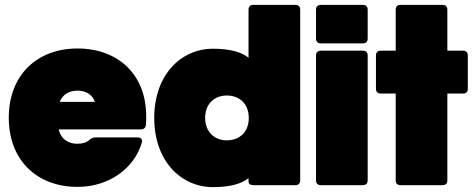

<svg xmlns="http://www.w3.org/2000/svg" viewBox="-20 -760 1941 788"><path d="M369 -342H225C237 -372 263 -388 298 -388C335 -388 361 -369 369 -342ZM16 -277C16 -101 133 7 298 7C427 7 530 -68 562 -174C566 -187 559 -196 545 -196H371C361 -196 354 -192 346 -185C336 -176 321 -170 297 -170C265 -170 231 -185 221 -229H558C570 -229 578 -235 579 -248C580 -260 580 -274 580 -283C580 -455 464 -561 298 -561C133 -561 16 -453 16 -277Z M854 -560C724 -560 613 -454 613 -276C613 -98 724 8 854 8C928 8 973 -7 1000 -29V-15C1000 -6 1007 0 1020 0H1192C1205 0 1212 -7 1212 -20V-720C1212 -733 1205 -740 1192 -740H1020C1007 -740 1000 -733 1000 -720V-523C973 -545 928 -560 854 -560ZM822 -276C822 -336 862 -368 911 -368C962 -368 1001 -335 1001 -276C1001 -217 962 -184 911 -184C862 -184 822 -217 822 -276Z M1277 -532V-20C1277 -7 1284 0 1297 0H1469C1482 0 1489 -7 1489 -20V-532C1489 -545 1482 -552 1469 -552H1297C1284 -552 1277 -545 1277 -532ZM1297 -582H1469C1482 -582 1489 -589 1489 -602V-720C1489 -733 1482 -740 1469 -740H1297C1284 -740 1277 -733 1277 -720V-602C1277 -589 1284 -582 1297 -582Z M1816 -20V-376H1880C1893 -376 1900 -383 1900 -396V-532C1900 -545 1893 -552 1880 -552H1816V-720C1816 -733 1809 -740 1796 -740H1624C1611 -740 1604 -733 1604 -720V-552H1543C1530 -552 1523 -545 1523 -532V-396C1523 -383 1530 -376 1543 -376H1604V-20C1604 -7 1611 0 1624 0H1796C1809 0 1816 -7 1816 -20Z"/></svg>

Font: Malmofest Black-Rounded
Style: Regular
Weight: 800
Designer: Jonny Pinhorn (Poppins), Kolossal
Version: Version 1.004;Glyphs 3.1.2 (3151)